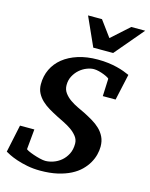

<svg xmlns="http://www.w3.org/2000/svg" viewBox="-140 -1002 860 1104"><g transform="rotate(15 289.5 -450.0)"><path d="M522 -491.2H445.8L450.2 -595.2Q450.2 -597.7 440.9 -603Q431.6 -608.4 417.5 -614Q403.3 -619.6 387 -623.8Q370.6 -627.9 356.9 -627.9Q337.4 -627.9 314.9 -619.1Q292.5 -610.4 273.2 -593.8Q253.9 -577.1 241 -553.2Q228 -529.3 228 -499Q228 -472.7 242.4 -452.9Q256.8 -433.1 278.1 -418.2Q299.3 -403.3 323.5 -391.8Q347.7 -380.4 367.2 -371.1Q394 -357.4 419.7 -342.3Q445.3 -327.1 465.1 -308.1Q484.9 -289.1 496.8 -264.4Q508.8 -239.7 508.8 -207Q508.8 -184.1 502.4 -158.9Q496.1 -133.8 481.9 -108.9Q467.8 -84 444.8 -61.3Q421.9 -38.6 388.4 -21.5Q355 -4.4 310.3 5.9Q265.6 16.1 208 16.1Q167 16.1 131.1 9Q95.2 2 67.1 -7.6Q39.1 -17.1 20.5 -26.4Q2 -35.6 -4.9 -40L29.8 -204.1H115.2L104 -85Q103.5 -82 117.2 -75.4Q130.9 -68.8 149.9 -62.3Q168.9 -55.7 189.2 -50.8Q209.5 -45.9 222.2 -45.9Q244.6 -45.9 269.5 -54.4Q294.4 -63 315.2 -80.3Q335.9 -97.7 349.4 -123.8Q362.8 -149.9 362.8 -185.1Q362.8 -209.5 347.9 -228.5Q333 -247.6 311.8 -262.5Q290.5 -277.3 266.4 -289.1Q242.2 -300.8 224.1 -310.1Q197.3 -323.7 172.1 -338.6Q147 -353.5 127.4 -371.8Q107.9 -390.1 95.9 -413.1Q84 -436 84 -465.8Q84 -514.2 103.3 -554.7Q122.6 -595.2 158.9 -624.5Q195.3 -653.8 247.3 -670.4Q299.3 -687 365.2 -687Q398.9 -687 427.2 -683.3Q455.6 -679.7 479.2 -673.8Q502.9 -668 522 -660.9Q541 -653.8 556.2 -647ZM439 -746.1H320.8L243.7 -917.5H326.7L396 -823.2L501 -917.5H584Z"/></g></svg>

Font: Charis SIL Eur
Style: Bold Italic
Weight: 700
Italic angle: -11°
Foundry: SIL International
Version: Version 5.000